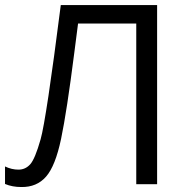

<svg xmlns="http://www.w3.org/2000/svg" viewBox="-20 -734 744 765"><path d="M606 0H522.9V-640.1H291L275.9 -522.9Q246.1 -289.1 223.4 -180.9Q200.7 -72.8 163.6 -30.3Q126.5 12.2 64.9 11.2Q28.8 11.2 0 -1V-70.8Q26.4 -58.1 53.7 -58.1Q81.1 -58.1 100.3 -79.3Q119.6 -100.6 141.8 -179Q164.1 -257.3 222.2 -713.9H606Z"/></svg>

Font: OpenSans-Regular
Style: Regular
Weight: 400
Foundry: Ascender Corporation
Version: Version 1.10